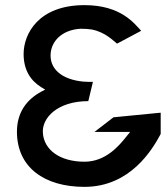

<svg xmlns="http://www.w3.org/2000/svg" viewBox="-20 -725 647 748"><path d="M309 3C488 3 574 -143 606 -203V-286L422 -268L348 -211H487L474 -195C444 -157 392 -95 309 -95C215 -95 151 -140 147 -208C143 -265 203 -331 324 -331L342 -406C332 -406 318 -406 305 -407C220 -415 169 -458 178 -523C186 -575 232 -610 295 -613H296C312 -613 324 -612 338 -610C392 -599 421 -566 436 -555L530 -605C504 -632 453 -705 309 -705C129 -705 72 -592 72 -515C72 -452 99 -411 141 -385L156 -376L141 -368C85 -338 46 -288 46 -212C46 -72 154 3 309 3Z"/></svg>

Font: Bluebird
Style: LiExt
Weight: 300
Designer: Jasper
Foundry: Cannot Into Space Fonts
Version: Version 0.98